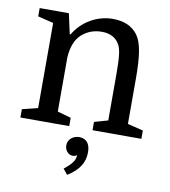

<svg xmlns="http://www.w3.org/2000/svg" viewBox="-86 -624 828 933"><g transform="rotate(10 327.5 -157.5)"><path d="M36 -41V0H277V-41L210 -60V-327C213 -379 228 -417 255 -442C283 -467 316 -479 355 -479C396 -479 427 -462 443 -430C455 -406 459 -370 459 -283V-60L392 -41V0H633V-41L556 -60V-281C556 -396 546 -459 519 -496C492 -532 451 -550 396 -550C319 -550 246 -508 206 -440H202L180 -540H36V-499L113 -480V-60ZM335 44C303 44 279 66 279 94C279 119 297 139 318 139C327 139 333 137 336 133L339 135C338 158 325 177 286 208L308 235C364 200 389 161 389 109C389 68 370 44 335 44Z"/></g></svg>

Font: Domine
Style: Regular
Weight: 400
Designer: Pablo Impallari, Rodrigo Fuenzalida, Brenda Gallo
Foundry: Pablo Impallari, Rodrigo Fuenzalida, Brenda Gallo
Version: Version 2.000